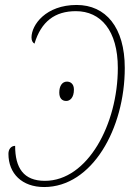

<svg xmlns="http://www.w3.org/2000/svg" viewBox="-20 -744 531 774"><path d="M158 10C351 10 483 -225 483 -470C483 -634 406 -724 289 -724C165 -724 107 -644 107 -593C107 -580 112 -572 119 -568C146 -658 202 -699 286 -699C386 -699 455 -621 455 -470C455 -243 333 -15 161 -15C75 -15 41 -67 41 -156C25 -156 14 -143 14 -124C14 -44 69 10 158 10ZM247 -337C262 -337 278 -350 278 -383C278 -405 265 -415 250 -415C231 -415 219 -398 219 -371C219 -348 230 -337 247 -337Z"/></svg>

Font: Noto Serif Condensed Thin
Style: Italic
Weight: 100
Width: 3
Italic angle: -12°
Designer: Monotype Design Team
Foundry: Monotype Imaging Inc.
Version: Version 2.013